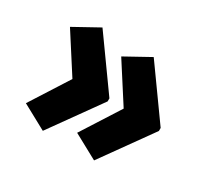

<svg xmlns="http://www.w3.org/2000/svg" viewBox="-107 -655 813 769"><g transform="rotate(30 300.0 -271.0)"><path d="M289 -447 402 -271 289 -94 403 -32 569 -264V-278L403 -510ZM52 -447 165 -271 52 -94 166 -32 332 -264V-278L166 -510Z"/></g></svg>

Font: Noto Sans Mono UI ExtraBold
Style: Regular
Weight: 800
Designer: Monotype Design team
Foundry: Monotype Imaging Inc.
Version: 1.000